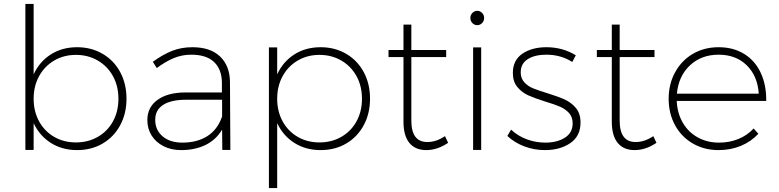

<svg xmlns="http://www.w3.org/2000/svg" viewBox="-20 -762 3960 976"><path d="M623 -260Q623 -185 591 -125.5Q559 -66 502 -32.5Q445 1 372 1Q296 1 238.5 -35.5Q181 -72 151 -136V0H109V-742H151V-384Q181 -449 238.5 -485.5Q296 -522 372 -522Q444 -522 501.5 -488.5Q559 -455 591 -395.5Q623 -336 623 -260ZM582 -260Q582 -324 554.5 -374.5Q527 -425 477.5 -454Q428 -483 366 -483Q304 -483 255 -454Q206 -425 178.5 -374.5Q151 -324 151 -260Q151 -196 178.5 -145.5Q206 -95 255 -66.5Q304 -38 366 -38Q428 -38 477.5 -66.5Q527 -95 554.5 -145.5Q582 -196 582 -260Z M1110 0 1109 -103Q1077 -50 1023.5 -24.5Q970 1 901 1Q850 1 811 -19Q772 -39 750.5 -73.5Q729 -108 729 -152Q729 -217 781 -254.5Q833 -292 923 -292H1108V-343Q1107 -410 1068 -447Q1029 -484 952 -484Q905 -484 863 -466.5Q821 -449 777 -416L757 -448Q808 -485 855 -503.5Q902 -522 958 -522Q1049 -522 1098.5 -475Q1148 -428 1149 -346L1151 0ZM1109 -170V-255H927Q850 -255 809.5 -229Q769 -203 769 -153Q769 -101 806.5 -69Q844 -37 907 -37Q982 -37 1034 -70Q1086 -103 1109 -170Z M1861 -260Q1861 -185 1829 -125.5Q1797 -66 1740 -32.5Q1683 1 1610 1Q1534 1 1476.5 -35.5Q1419 -72 1389 -136V194H1347V-521H1389V-384Q1419 -449 1476.5 -485.5Q1534 -522 1610 -522Q1682 -522 1739.5 -488.5Q1797 -455 1829 -395.5Q1861 -336 1861 -260ZM1820 -260Q1820 -324 1792.5 -374.5Q1765 -425 1715.5 -454Q1666 -483 1604 -483Q1542 -483 1493 -454Q1444 -425 1416.5 -374.5Q1389 -324 1389 -260Q1389 -196 1416.5 -145.5Q1444 -95 1493 -66.5Q1542 -38 1604 -38Q1666 -38 1715.5 -66.5Q1765 -95 1792.5 -145.5Q1820 -196 1820 -260Z M2258 -36Q2203 1 2147 1Q2091 1 2061 -35.5Q2031 -72 2031 -144V-472H1955V-508H2031V-637H2071V-508H2248V-472H2071V-149Q2071 -40 2152 -40Q2198 -40 2242 -70Z M2385 -521H2426V0H2385ZM2441 -671Q2441 -655 2430.5 -644.5Q2420 -634 2406 -634Q2392 -634 2381.5 -644.5Q2371 -655 2371 -671Q2371 -686 2381.5 -696.5Q2392 -707 2406 -707Q2420 -707 2430.5 -696.5Q2441 -686 2441 -671Z M2757 -484Q2699 -484 2663 -461.5Q2627 -439 2627 -394Q2627 -364 2645 -344Q2663 -324 2690 -313Q2717 -302 2763 -288Q2818 -271 2851 -256Q2884 -241 2907.5 -213Q2931 -185 2931 -139Q2931 -70 2879 -34.5Q2827 1 2750 1Q2695 1 2645 -18Q2595 -37 2559 -71L2578 -103Q2612 -71 2657.5 -54Q2703 -37 2752 -37Q2812 -37 2851.5 -62Q2891 -87 2891 -135Q2891 -167 2872.5 -187.5Q2854 -208 2826 -220Q2798 -232 2751 -246Q2697 -263 2665 -277.5Q2633 -292 2610 -319.5Q2587 -347 2587 -391Q2587 -456 2635.5 -489Q2684 -522 2758 -522Q2840 -522 2907 -481L2889 -447Q2831 -484 2757 -484Z M3317 -36Q3262 1 3206 1Q3150 1 3120 -35.5Q3090 -72 3090 -144V-472H3014V-508H3090V-637H3130V-508H3307V-472H3130V-149Q3130 -40 3211 -40Q3257 -40 3301 -70Z M3875 -249H3420Q3423 -186 3451 -138Q3479 -90 3527 -63.5Q3575 -37 3635 -37Q3688 -37 3733.5 -55.5Q3779 -74 3811 -109L3835 -82Q3798 -42 3746 -20.5Q3694 1 3633 1Q3560 1 3502 -32.5Q3444 -66 3411.5 -125.5Q3379 -185 3379 -260Q3379 -335 3412 -395Q3445 -455 3502.5 -488.5Q3560 -522 3633 -522Q3708 -522 3763.5 -487.5Q3819 -453 3847.5 -391Q3876 -329 3875 -249ZM3837 -286Q3831 -376 3776 -430Q3721 -484 3633 -484Q3545 -484 3487 -429.5Q3429 -375 3421 -286Z"/></svg>

Font: Montserrat arm2 ExtraLight
Style: Regular
Weight: 275
Designer: Julieta Ulanovsky
Foundry: Julieta Ulanovsky
Version: Version 6.000